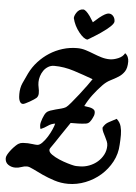

<svg xmlns="http://www.w3.org/2000/svg" viewBox="-68 -1025 754 1063"><g transform="rotate(5 309.5 -493.5)"><path d="M337 -762Q361 -762 383.5 -755Q406 -748 428.5 -739Q451 -730 474 -723Q497 -716 521 -716Q542 -716 567.5 -726.5Q593 -737 603 -757Q614 -749 619 -737Q624 -725 624 -712Q624 -676 611 -656.5Q598 -637 578 -624.5Q558 -612 535 -600.5Q512 -589 492 -568Q466 -541 443 -510.5Q420 -480 403 -446Q411 -444 421.5 -443Q432 -442 441.5 -439Q451 -436 457.5 -430.5Q464 -425 464 -413Q464 -405 461.5 -397.5Q459 -390 455 -383Q450 -372 442 -362Q434 -352 421 -350Q400 -347 378.5 -346.5Q357 -346 336 -346Q310 -309 286 -272Q262 -235 236 -198Q232 -192 232 -187Q232 -174 250 -161.5Q268 -149 291.5 -139Q315 -129 338.5 -122Q362 -115 373 -113Q381 -111 390 -111Q399 -111 407 -111Q434 -111 460 -121Q486 -131 505.5 -148Q525 -165 537 -188Q549 -211 549 -238Q549 -251 544 -262.5Q539 -274 533 -286Q527 -298 521 -310Q515 -322 514 -335Q525 -358 546.5 -369Q568 -380 588 -391Q607 -374 613 -351.5Q619 -329 619 -305Q619 -291 618.5 -277.5Q618 -264 617 -250Q615 -199 591.5 -155Q568 -111 531 -78.5Q494 -46 447 -27.5Q400 -9 351 -9Q311 -9 274 -21Q237 -33 206.5 -47Q176 -61 152.5 -73Q129 -85 117 -85Q101 -85 85 -79Q69 -73 52 -73Q30 -73 12.5 -85Q-5 -97 -5 -121Q-5 -130 2.5 -143Q10 -156 20.5 -169Q31 -182 42 -192.5Q53 -203 59 -206Q69 -212 82.5 -213Q96 -214 110 -213.5Q124 -213 137.5 -211Q151 -209 162 -209Q175 -209 190 -224.5Q205 -240 218 -261Q231 -282 240 -303Q249 -324 251 -335Q229 -332 211 -319Q193 -306 173 -298Q169 -307 169 -320Q169 -327 171.5 -337Q174 -347 178 -357.5Q182 -368 186.5 -377Q191 -386 196 -391Q203 -399 217 -404Q231 -409 246.5 -413Q262 -417 277.5 -421Q293 -425 303 -431Q311 -436 330 -458.5Q349 -481 370.5 -508.5Q392 -536 410.5 -561.5Q429 -587 436 -598Q385 -617 329 -635Q273 -653 218 -653Q200 -653 185 -644Q170 -635 160 -621Q150 -607 144.5 -589.5Q139 -572 139 -556Q139 -540 142.5 -525Q146 -510 146 -494Q146 -478 136 -468Q133 -465 122.5 -458Q112 -451 100.5 -444.5Q89 -438 78.5 -433Q68 -428 64 -428Q55 -428 50 -434Q45 -440 42.5 -448.5Q40 -457 39.5 -466Q39 -475 39 -481Q39 -515 51 -542Q63 -569 77 -598Q95 -635 122.5 -665Q150 -695 183.5 -716.5Q217 -738 256 -750Q295 -762 337 -762ZM303 -926Q303 -939 314 -956Q328 -978 351 -978Q365 -978 389 -945Q396 -934 410 -912Q431 -931 442 -940Q477 -968 494 -968Q509 -968 519 -956Q529 -944 529 -927Q529 -906 459 -858Q436 -842 389 -814Q369 -814 341 -849Q313 -884 303 -926Z"/></g></svg>

Font: Praegefest
Style: Regular
Weight: 600
Designer: Peter Wiegel nach alter Vorlage
Foundry: Peter Wiegel
Version: Version 1.000